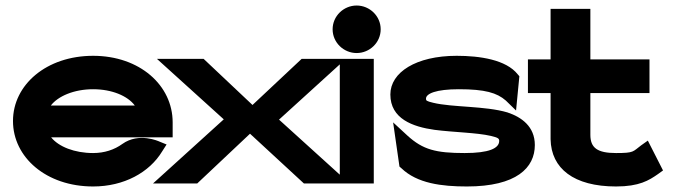

<svg xmlns="http://www.w3.org/2000/svg" viewBox="-20 -664 2437 695"><path d="M605 -167V-221C605 -355 486 -462 317 -462C148 -462 27 -357 27 -226C27 -95 147 11 317 11C429 11 521 -40 567 -116L583 -141L556 -152C556 -152 483 -186 423 -143C394 -122 358 -110 317 -110C250 -110 192 -133 165 -167ZM164 -282C190 -316 248 -341 317 -341C385 -341 442 -317 468 -282Z M894 -284 717 -451H548L790 -232L534 0H694L885 -180L1080 0H1245L990 -231L1232 -451H1072Z M1271 -472C1318 -472 1358 -510 1358 -558C1358 -606 1318 -644 1271 -644C1224 -644 1184 -606 1184 -558C1184 -510 1224 -472 1271 -472ZM1333 -451H1210V0H1333Z M1433 -55C1490 0 1579 11 1670 11C1850 11 1916 -57 1916 -139C1916 -206 1868 -240 1817 -257C1736 -281 1618 -275 1548 -292C1523 -298 1522 -300 1522 -307C1522 -325 1558 -341 1641 -341C1736 -341 1779 -328 1811 -300L1848 -264L1860 -388L1854 -395C1812 -448 1717 -462 1633 -462C1486 -462 1393 -402 1393 -322C1393 -234 1474 -205 1553 -194C1622 -185 1706 -184 1757 -172C1782 -166 1787 -163 1787 -154C1787 -127 1750 -110 1662 -110C1558 -110 1511 -122 1455 -173L1403 -221L1426 -61Z M2380 -47 2325 -155 2301 -138C2270 -115 2276 -110 2210 -110C2142 -110 2117 -129 2117 -176V-327H2331V-449H2117V-632H1973V-449H1891V-327H1973V-160C1975 -54 2057 11 2210 11C2294 11 2329 -11 2362 -34Z"/></svg>

Font: Charger
Style: Hemi
Weight: 900
Designer: Jasper
Foundry: Cannot Into Space Fonts
Version: Version 0.99